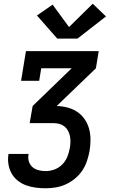

<svg xmlns="http://www.w3.org/2000/svg" viewBox="-20 -794 640 1029"><path d="M224 215Q197 215 170.5 211.5Q144 208 119.5 199Q95 190 75 174Q55 158 42.5 136Q30 114 25.5 87.5Q21 61 25 35Q25 34 25.5 33Q26 32 26 31H133Q133 31 133 31.5Q133 32 133 33Q129 52 134.5 70.5Q140 89 153.5 101Q167 113 186 118Q205 123 224 123Q248 123 271.5 114.5Q295 106 313 88Q331 70 340.5 47Q350 24 354 0Q357 -16 357.5 -32Q358 -48 355 -63.5Q352 -79 345 -92.5Q338 -106 326.5 -115.5Q315 -125 299.5 -129.5Q284 -134 268 -134H139L155 -226L364 -428H201L190 -361H93L119 -520H509L494 -428L284 -226Q314 -225 342.5 -217.5Q371 -210 394.5 -194Q418 -178 434 -154.5Q450 -131 457.5 -103.5Q465 -76 465 -45.5Q465 -15 460 15Q455 42 446 69Q437 96 421 120Q405 144 382 163Q359 182 332.5 194Q306 206 278.5 210.5Q251 215 224 215ZM287 -587 178 -711 262 -769 350 -649 477 -774 548 -706 395 -587Z"/></svg>

Font: Iosevka Etoile SmBdObl
Style: Regular
Weight: 600
Italic angle: -9°
Designer: Belleve Invis
Foundry: Belleve Invis
Version: Version 15.5.2; ttfautohint (v1.8.4)